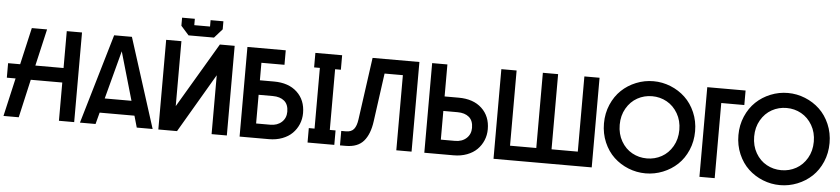

<svg xmlns="http://www.w3.org/2000/svg" viewBox="-48 -1184 6538 1494"><g transform="rotate(5 3220.5 -436.5)"><path d="M438 0V-298.8H191.9L124 0H4.9L73.2 -298.8H4.9V-412.1H99.1L165 -700.2H284.2L217.8 -412.1H438V-700.2H557.1V0Z M602.1 0 808.1 -700.2H946.8L1169.9 0H1045.9L1020 -90.8H748L724.1 0ZM777.8 -204.1H986.8L877.9 -581.1Z M1214.4 0V-700.2H1333.5V-192.9L1633.8 -700.2H1749.5V0H1630.4V-460L1360.4 0ZM1322.8 -819.8V-882.8H1422.4V-833H1545.4V-882.8H1645.5V-819.8L1583.5 -750H1384.8Z M1849.1 -700.2H2148.4V-586.9H1968.3V-450.2H2078.1Q2192.9 -450.2 2259 -388.4Q2325.2 -326.7 2325.2 -225.1Q2325.2 -178.7 2308.1 -137.9Q2291 -97.2 2260 -66.4Q2229 -35.6 2181.9 -17.8Q2134.8 0 2078.1 0H1849.1ZM1968.3 -112.8H2079.1Q2133.8 -112.8 2168 -144Q2202.1 -175.3 2202.1 -225.1Q2202.1 -281.2 2169.2 -309.1Q2136.2 -336.9 2079.1 -336.9H1968.3Z M2379.9 0V-112.8H2424.8V-586.9H2379.9V-700.2H2588.9V-586.9H2543.9V-112.8H2588.9V0Z M3192.4 -700.2V0H3073.2V-586.9H2930.2L2878.4 -210Q2864.7 -107.9 2818.1 -54Q2771.5 0 2678.2 0H2633.3V-112.8H2670.4Q2711.9 -112.8 2732.2 -137.9Q2752.4 -163.1 2759.3 -214.8L2826.7 -700.2Z M3292 -700.2H3411.1V-450.2H3521Q3635.7 -450.2 3701.9 -388.4Q3768.1 -326.7 3768.1 -225.1Q3768.1 -178.7 3751 -137.9Q3733.9 -97.2 3702.9 -66.4Q3671.9 -35.6 3624.8 -17.8Q3577.6 0 3521 0H3292ZM3411.1 -112.8H3522Q3576.7 -112.8 3610.8 -144Q3645 -175.3 3645 -225.1Q3645 -281.2 3612.1 -309.1Q3579.1 -336.9 3522 -336.9H3411.1Z M3832.5 0V-700.2H3951.7V-112.8H4156.7V-700.2H4275.9V-112.8H4481V-700.2H4599.6V0Z M5020.5 9.8Q4950.2 9.8 4885.7 -16.1Q4821.3 -42 4772.2 -88.1Q4723.1 -134.3 4693.8 -202.4Q4664.6 -270.5 4664.6 -350.1Q4664.6 -428.7 4693.8 -496.8Q4723.1 -564.9 4772 -611.3Q4820.8 -657.7 4885.5 -683.8Q4950.2 -710 5020.5 -710Q5090.3 -710 5155 -683.8Q5219.7 -657.7 5268.8 -611.3Q5317.9 -564.9 5347.2 -496.8Q5376.5 -428.7 5376.5 -350.1Q5376.5 -270.5 5347.2 -202.4Q5317.9 -134.3 5268.8 -88.1Q5219.7 -42 5155 -16.1Q5090.3 9.8 5020.5 9.8ZM4787.6 -350.1Q4787.6 -277.3 4820.1 -221.2Q4852.5 -165 4905.3 -136Q4958 -106.9 5020.5 -106.9Q5082.5 -106.9 5135.3 -136Q5188 -165 5220.7 -221.2Q5253.4 -277.3 5253.4 -350.1Q5253.4 -421.9 5220.7 -478Q5188 -534.2 5135.3 -563.5Q5082.5 -592.8 5020.5 -592.8Q4958 -592.8 4905.3 -563.5Q4852.5 -534.2 4820.1 -478Q4787.6 -421.9 4787.6 -350.1Z M5440.9 -700.2H5740.2V-586.9H5560.1V0H5440.9Z M6070.8 9.8Q6000.5 9.8 5936 -16.1Q5871.6 -42 5822.5 -88.1Q5773.4 -134.3 5744.1 -202.4Q5714.8 -270.5 5714.8 -350.1Q5714.8 -428.7 5744.1 -496.8Q5773.4 -564.9 5822.3 -611.3Q5871.1 -657.7 5935.8 -683.8Q6000.5 -710 6070.8 -710Q6140.6 -710 6205.3 -683.8Q6270 -657.7 6319.1 -611.3Q6368.2 -564.9 6397.5 -496.8Q6426.8 -428.7 6426.8 -350.1Q6426.8 -270.5 6397.5 -202.4Q6368.2 -134.3 6319.1 -88.1Q6270 -42 6205.3 -16.1Q6140.6 9.8 6070.8 9.8ZM5837.9 -350.1Q5837.9 -277.3 5870.4 -221.2Q5902.8 -165 5955.6 -136Q6008.3 -106.9 6070.8 -106.9Q6132.8 -106.9 6185.5 -136Q6238.3 -165 6271 -221.2Q6303.7 -277.3 6303.7 -350.1Q6303.7 -421.9 6271 -478Q6238.3 -534.2 6185.5 -563.5Q6132.8 -592.8 6070.8 -592.8Q6008.3 -592.8 5955.6 -563.5Q5902.8 -534.2 5870.4 -478Q5837.9 -421.9 5837.9 -350.1Z"/></g></svg>

Font: Cakra Normal
Style: Regular
Weight: 400
Designer: Lucia Kollert, Vojtech Kollert
Foundry: OoM Type
Version: Version 1.000;Glyphs 3.1.1 (3148)